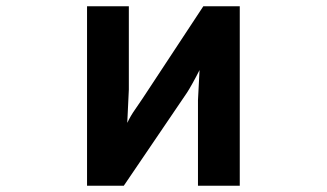

<svg xmlns="http://www.w3.org/2000/svg" viewBox="-20 -538 1040 611"><path d="M257 -518H390V-253L385 -147Q396 -170 409.5 -189Q423 -208 434 -225L627 -518H743V53H610V-219L615 -315Q605 -295 593 -273.5Q581 -252 575 -243L374 53H257Z"/></svg>

Font: LINE Seed JP_TTF Bold
Style: Regular
Weight: 700
Designer: LINE & Fontrix & Fontworks
Version: Version 1.009